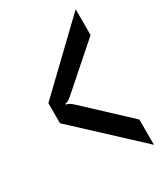

<svg xmlns="http://www.w3.org/2000/svg" viewBox="-141 -669 554 648"><g transform="rotate(-30 136.0 -345.0)"><path d="M263.7 -609.4V-508.8L100.6 -365.2Q84 -350.6 74.2 -350.6V-346.7Q85 -346.7 100.6 -332L263.7 -179.7V-81.1L25.4 -302.7V-380.9Z"/></g></svg>

Font: Vancouver Drive
Style: Regular
Weight: 400
Designer: Valery Zaveryaev
Foundry: Cyreal (www.cyreal.org)
Version: Version 1.06